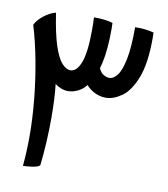

<svg xmlns="http://www.w3.org/2000/svg" viewBox="-67 -592 573 655"><g transform="rotate(10 219.5 -264.5)"><path d="M55.7 6.3Q58.1 -17.6 59.3 -43.9Q60.5 -70.3 60.5 -97.7Q60.5 -158.2 54 -224.6Q47.4 -291 35.4 -355.2Q23.4 -419.4 6.8 -473.6Q14.2 -490.2 34.9 -506.6Q55.7 -522.9 75.2 -527.8Q75.2 -527.3 75.4 -527.3Q75.7 -527.3 75.7 -526.9Q75.7 -527.3 75.9 -527.3Q76.2 -527.3 76.2 -527.8Q86.9 -456.5 100.3 -416Q113.8 -375.5 128.9 -359.1Q144 -342.8 158.2 -342.8Q180.2 -342.8 193.8 -377.9Q207.5 -413.1 207.5 -492.7Q207.5 -502.4 207.3 -512.9Q207 -523.4 206.5 -534.7Q225.1 -534.7 241.7 -533Q258.3 -531.2 272 -526.9Q272 -521.5 272.2 -516.1Q272.5 -510.7 272.5 -505.4Q272.5 -433.6 262 -387.7Q251.5 -341.8 234.9 -316.4Q218.3 -291 199.2 -281.2Q180.2 -271.5 163.1 -271.5Q139.2 -271.5 117.2 -288.1Q120.1 -263.7 121.6 -233.2Q123 -202.6 123 -170.4Q123 -130.4 120.6 -86.4Q118.2 -42.5 113.8 -5.9Q107.4 1 87.2 3.7Q66.9 6.3 55.7 6.3ZM293 -271.5Q271 -271.5 249.8 -283.2Q228.5 -294.9 216.8 -315.9L243.2 -499Q244.6 -499 245.8 -495.8Q247.1 -492.7 248 -492.2Q247.6 -485.8 247.3 -480Q247.1 -474.1 246.6 -468.8Q246.1 -462.4 245.8 -456.1Q245.6 -449.7 245.6 -443.8Q245.6 -398.9 253.2 -376.7Q260.7 -354.5 272 -347.4Q283.2 -340.3 293.5 -340.3Q308.1 -340.3 321 -357.2Q334 -374 342.3 -414.6Q350.6 -455.1 350.6 -525.9Q364.3 -526.4 381.6 -524.9Q398.9 -523.4 415.5 -519Q415.5 -514.2 415.8 -509.5Q416 -504.9 416 -500Q416 -411.6 396.5 -361.8Q377 -312 348.4 -291.7Q319.8 -271.5 293 -271.5Z"/></g></svg>

Font: Harmattan
Style: Regular
Weight: 400
Designer: George W. Nuss III and SIL International
Foundry: SIL International
Version: Version 4.000